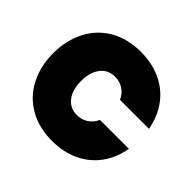

<svg xmlns="http://www.w3.org/2000/svg" viewBox="-173 -904 1098 1098"><g transform="rotate(45 376.5 -355.0)"><path d="M380 -715Q472 -715 544.5 -680.5Q617 -646 662.5 -583Q708 -520 723 -436H489Q473 -471 443.5 -490.5Q414 -510 376 -510Q320 -510 287.5 -468Q255 -426 255 -355Q255 -284 287.5 -242Q320 -200 376 -200Q414 -200 443.5 -219.5Q473 -239 489 -274H723Q708 -190 662.5 -127Q617 -64 544.5 -29.5Q472 5 380 5Q273 5 194 -40.5Q115 -86 72.5 -168Q30 -250 30 -355Q30 -460 72.5 -542Q115 -624 194 -669.5Q273 -715 380 -715Z"/></g></svg>

Font: Poppins Black A&M
Style: Regular
Weight: 900
Designer: Ninad Kale (Devanagari), Jonny Pinhorn (Latin)
Foundry: Indian Type Foundry
Version: 4.004